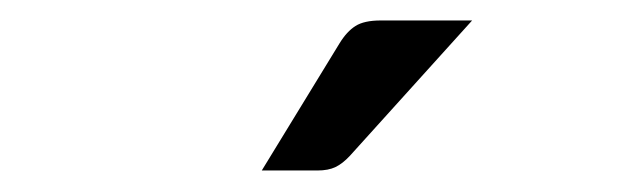

<svg xmlns="http://www.w3.org/2000/svg" viewBox="-20 -744 607 183"><path d="M430 -724.5 313.5 -595.5Q306.5 -588 299.8 -584.8Q293 -581.5 282.5 -581.5H229.5L303.5 -702.5Q310.5 -714 318.8 -719.2Q327 -724.5 343 -724.5Z"/></svg>

Font: Lato
Style: Regular
Weight: 400
Designer: Lukasz Dziedzic with Adam Twardoch and Botio Nikoltchev
Foundry: tyPoland Lukasz Dziedzic
Version: Version 2.015; 2015-08-06; http://www.latofonts.com/